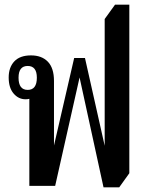

<svg xmlns="http://www.w3.org/2000/svg" viewBox="-20 -792 628 818"><path d="M421 6 319 -462 215 0H105V-371Q98 -369 89 -369Q59 -369 38 -393.5Q17 -418 17 -462Q17 -505 41 -530.5Q65 -556 112 -556Q158 -556 184 -529Q210 -502 210 -447V-172L296 -545H342L426 -171V-711L470 -772H531V-54L488 6ZM98 -409Q137 -409 137 -461Q137 -511 98 -511Q59 -511 59 -461Q59 -409 98 -409Z"/></svg>

Font: Noto Serif Thai ExtraCondensed SemiBold
Style: Regular
Weight: 600
Width: 2
Designer: Monotype Design Team
Foundry: Monotype Imaging Inc.
Version: Version 2.001; ttfautohint (v1.8.4.7-5d5b)